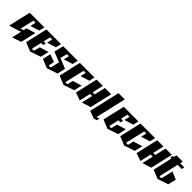

<svg xmlns="http://www.w3.org/2000/svg" viewBox="330 -1921 3248 3248"><g transform="rotate(45 1954.0 -297.0)"><path d="M165 -500H515L492 -400L331 -350L354 -450H304L246 -200L301 -219L313 -275L475 -325L412 -50L249 6L289 -169L235 -150L73 -100Z M565 -500H915L892 -400L731 -350L754 -450H704L675 -325H725L713 -275H663L623 -100L646 -91L673 -100L698 -206L859 -256L825 -106L634 -41L475 -106Z M965 -500H1315L1292 -400L1131 -350L1154 -450H1104L1075 -325L1121 -308L1258 -251L1225 -106L1034 -41L875 -106L908 -250L1046 -200L1023 -100L1046 -91L1073 -100L1109 -258L1063 -275L926 -331Z M1365 -500H1715L1692 -400L1531 -350L1554 -450H1504L1423 -100L1446 -91L1473 -100L1496 -200L1658 -250L1625 -106L1434 -41L1275 -106Z M1765 -500H1915L1869 -300H1919L1965 -500H2115L2023 -100L1862 -50L1908 -250H1858L1812 -50L1673 -100Z M2189 -600H2339L2212 -50L2266 -69L2254 -19L2200 0L2062 -50Z M2415 -500H2765L2742 -400L2581 -350L2604 -450H2554L2525 -325H2575L2563 -275H2513L2473 -100L2496 -91L2523 -100L2548 -206L2709 -256L2675 -106L2484 -41L2325 -106Z M2815 -500H3165L3142 -400L2981 -350L3004 -450H2954L2873 -100L2896 -91L2923 -100L2946 -200L3108 -250L3075 -106L2884 -41L2725 -106Z M3215 -500H3365L3319 -300H3369L3415 -500H3565L3473 -100L3312 -50L3358 -250H3308L3262 -50L3123 -100Z M3627 -550H3777L3765 -500H3865L3854 -450H3754L3673 -100L3696 -91L3723 -100L3771 -308L3908 -251L3875 -106L3684 -41L3525 -106L3604 -450H3579L3590 -500H3615Z"/></g></svg>

Font: SOV_Meka
Style: Italic
Weight: 400
Italic angle: -13°
Version: Version 1.00